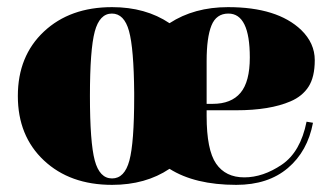

<svg xmlns="http://www.w3.org/2000/svg" viewBox="-20 -508 917 538"><path d="M642 10Q526 10 455 -35Q388 10 294 10Q176 10 103 -58.5Q30 -127 30 -239Q30 -351 103 -419.5Q176 -488 294 -488Q388 -488 455 -443Q524 -488 619 -488Q757 -488 824 -424Q862 -387 862 -339.5Q862 -292 844.5 -265Q827 -238 794 -224Q736 -199 642 -199H559V-183Q559 -88 585.5 -49.5Q612 -11 664.5 -11Q717 -11 769.5 -46.5Q822 -82 839 -167L857 -164Q842 -84 786.5 -37Q731 10 642 10ZM356 -237V-248Q355 -372 341.5 -421Q328 -470 293.5 -470Q259 -470 245.5 -419.5Q232 -369 232 -239Q232 -109 245.5 -58.5Q259 -8 294 -8Q329 -8 342.5 -58Q356 -108 356 -237ZM559 -337V-217H576Q628 -217 654 -248Q680 -279 680 -347Q680 -470 620 -470Q586 -470 572.5 -436.5Q559 -403 559 -337Z"/></svg>

Font: Elsie Black
Style: Regular
Weight: 900
Designer: Alejandro Inler
Foundry: Alejandro Inler
Version: 1.002